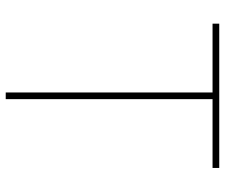

<svg xmlns="http://www.w3.org/2000/svg" viewBox="-76 -690 767 654"><g transform="rotate(90 307.0 -363.5)"><path d="M61.1 0ZM318.2 0H295.5V-704.5H61.1V-727.3H552.6V-704.5H318.2Z"/></g></svg>

Font: Linik Sans Thin
Style: Regular
Weight: 100
Designer: Fonts by Rasmus Andersson / Changes by Cristiano Sobral with parts from Marc Monis
Foundry: rsms
Version: Version 3.020; ttfautohint (v1.6)